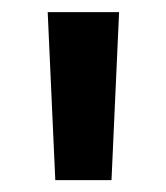

<svg xmlns="http://www.w3.org/2000/svg" viewBox="-20 -720 274 316"><path d="M71 -423.5 58.5 -700H176L163.5 -423.5Z"/></svg>

Font: Geologica Roman Medium
Style: Regular
Weight: 500
Designer: Sindre Bremnes, Frode Helland
Foundry: Monokrom Skriftforlag AS
Version: Version 1.010;gftools[0.9.28]